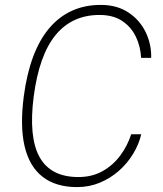

<svg xmlns="http://www.w3.org/2000/svg" viewBox="-20 -753 666 783"><path d="M294.5 10Q208 10 154 -31.8Q100 -73.5 80.5 -155.8Q61 -238 77 -360Q89 -451.5 115 -521.2Q141 -591 180.8 -638Q220.5 -685 273.2 -709Q326 -733 391 -733Q457 -733 503.5 -702.2Q550 -671.5 574 -622Q598 -572.5 596.5 -517H555.5Q553 -564 533.8 -603.8Q514.5 -643.5 478 -667.8Q441.5 -692 385.5 -692Q329.5 -692 284.5 -671.2Q239.5 -650.5 206 -609.2Q172.5 -568 150.5 -505.8Q128.5 -443.5 117.5 -360Q96 -193.5 141.5 -112.2Q187 -31 299.5 -31Q355.5 -31 398.2 -55Q441 -79 470.5 -118.8Q500 -158.5 515 -205.5H556Q546.5 -164.5 523 -125.8Q499.5 -87 465 -56.5Q430.5 -26 387.2 -8Q344 10 294.5 10Z"/></svg>

Font: Public Sans Thin
Style: Italic
Weight: 100
Italic angle: -8°
Designer: The Public Sans project authors (U.S. Web Design System). Libre Franklin designed by Pablo Impallari and Rodrigo Fuenzal
Version: Version 2.000